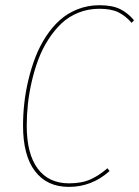

<svg xmlns="http://www.w3.org/2000/svg" viewBox="-20 -711 537 740"><path d="M363.3 -690.9Q412.6 -690.9 442.9 -676Q473.1 -661.1 496.6 -632.8L487.3 -623Q463.4 -650.4 435.8 -663.8Q408.2 -677.2 362.8 -677.2Q319.8 -677.2 282.2 -662.1Q244.6 -647 216.8 -620.6Q189 -594.2 166 -558.3Q143.1 -522.5 127.9 -482.2Q112.8 -441.9 102.5 -397.5Q92.3 -353 87.6 -310.5Q83 -268.1 83 -227.1Q83 -118.2 125.2 -61.3Q167.5 -4.4 246.1 -4.4Q295.4 -4.4 329.1 -19.8Q362.8 -35.2 394 -62.5L402.3 -51.8Q334 9.3 245.6 9.3Q160.6 9.3 114.7 -51.5Q68.8 -112.3 68.8 -226.6Q68.8 -269.5 73.7 -313.7Q78.6 -357.9 89.6 -403.8Q100.6 -449.7 116.7 -491.2Q132.8 -532.7 156.7 -569.6Q180.7 -606.4 210.2 -633.1Q239.7 -659.7 279.1 -675.3Q318.4 -690.9 363.3 -690.9Z"/></svg>

Font: Fira Sans Compressed Hair
Style: Italic
Weight: 100
Width: 3
Italic angle: -8°
Designer: Carrois Corporate & Edenspiekermann AG
Foundry: Carrois Corporate GbR & Edenspiekermann AG
Version: Version 4.203;PS 004.203;hotconv 1.0.88;makeotf.lib2.5.64775